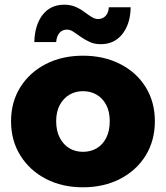

<svg xmlns="http://www.w3.org/2000/svg" viewBox="-20 -788 706 817"><path d="M333 9Q244 9 175 -27Q106 -63 66.5 -126.5Q27 -190 27 -272Q27 -354 66.5 -417Q106 -480 175 -515.5Q244 -551 333 -551Q422 -551 491.5 -515.5Q561 -480 600 -417Q639 -354 639 -272Q639 -190 600 -126.5Q561 -63 491.5 -27Q422 9 333 9ZM333 -142Q366 -142 391.5 -157Q417 -172 432 -201.5Q447 -231 447 -272Q447 -313 432 -341.5Q417 -370 391.5 -385Q366 -400 333 -400Q301 -400 275.5 -385Q250 -370 234.5 -341.5Q219 -313 219 -272Q219 -231 234.5 -201.5Q250 -172 275.5 -157Q301 -142 333 -142ZM409 -600Q382 -600 361.5 -609.5Q341 -619 324 -631Q307 -643 293 -652.5Q279 -662 265 -662Q245 -662 233 -648Q221 -634 219 -609H126Q128 -682 161.5 -725Q195 -768 253 -768Q280 -768 301 -759Q322 -750 338.5 -737.5Q355 -725 369.5 -716Q384 -707 397 -707Q417 -707 429.5 -720.5Q442 -734 443 -757H536Q535 -687 501 -643.5Q467 -600 409 -600Z"/></svg>

Font: MOST Montserrat ExtraBold
Style: Regular
Weight: 800
Designer: Julieta Ulanovsky
Foundry: Julieta Ulanovsky
Version: Version 8.000;March 11, 2024;FontCreator 15.0.0.2926 64-bit